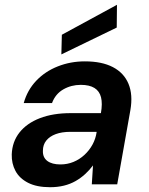

<svg xmlns="http://www.w3.org/2000/svg" viewBox="-20 -769 620 801"><path d="M189 12Q133 12 97 -6.5Q61 -25 44.5 -56Q28 -87 29 -125Q31 -178 61.5 -216.5Q92 -255 146.5 -276Q201 -297 275 -297H401Q408 -337 401.5 -363Q395 -389 374 -402Q353 -415 317 -415Q277 -415 244 -396Q211 -377 197 -339H79Q94 -393 131 -432Q168 -471 221 -492Q274 -513 334 -513Q405 -513 451 -489Q497 -465 516 -419.5Q535 -374 524 -310L469 0H363L368 -79Q354 -60 335.5 -43Q317 -26 295 -13.5Q273 -1 246.5 5.5Q220 12 189 12ZM232 -83Q261 -83 286.5 -93.5Q312 -104 332.5 -123Q353 -142 366 -166Q379 -190 383 -217V-219H274Q238 -219 212.5 -209.5Q187 -200 173 -182.5Q159 -165 159 -140Q158 -112 177.5 -97.5Q197 -83 232 -83ZM236 -542 238 -624 468 -749 467 -654Z"/></svg>

Font: DM Sans 17pt SemiBold
Style: Italic
Weight: 600
Italic angle: -10°
Version: Version 4.004;gftools[0.9.30]